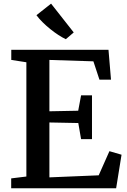

<svg xmlns="http://www.w3.org/2000/svg" viewBox="-20 -1010 681 1030"><path d="M121.5 -63V-676L40.5 -688.5V-743H562L575.5 -582.5H513.5L481 -681L245 -688.5V-413L399.5 -416L415 -498.5H473.5V-263.5H415L400 -350L245 -353V-58.5L509.5 -69.5L567 -199L632 -180L603 0H40V-53ZM332.5 -800Q314.5 -808.5 293 -822.5Q271.5 -836.5 249.8 -854Q228 -871.5 208.5 -890.8Q189 -910 175.5 -928.5L254 -990.5L375.5 -836L333.5 -800Z"/></svg>

Font: Merriweather 20pt SemiBold
Style: Regular
Weight: 600
Version: Version 2.100